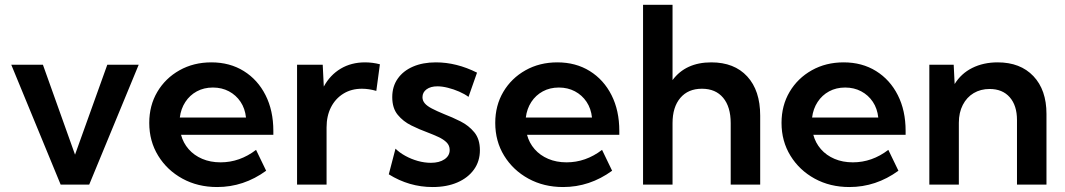

<svg xmlns="http://www.w3.org/2000/svg" viewBox="-20 -752 4337 782"><path d="M544.9 -488.3 343.3 0H227.1L25.9 -488.3H154.8L285.6 -122.1L417 -488.3Z M1064 -56.6Q972.7 9.8 864.3 9.8Q785.6 9.8 723.1 -24.4Q660.6 -58.6 624.3 -117.7Q587.9 -176.8 587.9 -251.5Q587.9 -322.3 620.8 -377.9Q653.8 -433.6 711.2 -465.8Q768.6 -498 840.8 -498Q916 -498 972.9 -462.6Q1029.8 -427.2 1061.5 -364.5Q1093.3 -301.8 1093.3 -218.8V-203.1H717.3Q726.1 -169.9 748.3 -144.5Q770.5 -119.1 803.7 -105Q836.9 -90.8 878.4 -90.8Q956.5 -90.8 1022.9 -141.6ZM712.4 -273.4H981.9Q978 -310.1 959.7 -337.4Q941.4 -364.7 912.4 -380.1Q883.3 -395.5 847.2 -395.5Q810.5 -395.5 781.7 -379.9Q752.9 -364.3 734.9 -336.7Q716.8 -309.1 712.4 -273.4Z M1310.1 0H1189.9V-488.3H1294.4L1298.8 -399.4Q1324.2 -446.3 1367.4 -472.2Q1410.6 -498 1466.8 -498Q1481.4 -498 1496.8 -496.1Q1512.2 -494.1 1527.3 -490.2L1512.7 -381.8Q1482.4 -390.6 1454.1 -390.6Q1411.1 -390.6 1378.7 -370.6Q1346.2 -350.6 1328.1 -315.2Q1310.1 -279.8 1310.1 -232.9Z M1563.5 -42 1590.8 -146.5Q1606.9 -130.4 1630.9 -117.2Q1654.8 -104 1681.9 -96.4Q1709 -88.9 1734.9 -88.9Q1769.5 -88.9 1790.5 -103.3Q1811.5 -117.7 1811.5 -141.1Q1811.5 -159.7 1798.8 -172.1Q1786.1 -184.6 1765.6 -194.1Q1745.1 -203.6 1720.7 -212.9Q1688.5 -224.6 1655.3 -241Q1622.1 -257.3 1599.9 -284.4Q1577.6 -311.5 1577.6 -356.4Q1577.6 -399.9 1599.9 -431.6Q1622.1 -463.4 1662.1 -480.7Q1702.1 -498 1755.4 -498Q1839.4 -498 1922.9 -456.1L1888.2 -357.4Q1872.6 -369.1 1850.1 -378.9Q1827.6 -388.7 1804.2 -394.5Q1780.8 -400.4 1761.7 -400.4Q1733.9 -400.4 1717.3 -388.2Q1700.7 -376 1700.7 -356Q1700.7 -342.3 1710 -331.3Q1719.2 -320.3 1738.8 -310.1Q1758.3 -299.8 1789.1 -287.1Q1822.3 -274.4 1855.7 -257.6Q1889.2 -240.7 1911.9 -213.1Q1934.6 -185.5 1934.6 -140.1Q1934.6 -95.2 1910.4 -61.5Q1886.2 -27.8 1843 -9Q1799.8 9.8 1742.2 9.8Q1646.5 9.8 1563.5 -42Z M2473.1 -56.6Q2381.8 9.8 2273.4 9.8Q2194.8 9.8 2132.3 -24.4Q2069.8 -58.6 2033.4 -117.7Q1997.1 -176.8 1997.1 -251.5Q1997.1 -322.3 2030 -377.9Q2063 -433.6 2120.4 -465.8Q2177.7 -498 2250 -498Q2325.2 -498 2382.1 -462.6Q2439 -427.2 2470.7 -364.5Q2502.4 -301.8 2502.4 -218.8V-203.1H2126.5Q2135.3 -169.9 2157.5 -144.5Q2179.7 -119.1 2212.9 -105Q2246.1 -90.8 2287.6 -90.8Q2365.7 -90.8 2432.1 -141.6ZM2121.6 -273.4H2391.1Q2387.2 -310.1 2368.9 -337.4Q2350.6 -364.7 2321.5 -380.1Q2292.5 -395.5 2256.3 -395.5Q2219.7 -395.5 2190.9 -379.9Q2162.1 -364.3 2144 -336.7Q2126 -309.1 2121.6 -273.4Z M2599.1 0V-732.4H2719.2V-425.8Q2772.9 -498 2877 -498Q2970.7 -498 3023.4 -440.7Q3076.2 -383.3 3076.2 -281.2V0H2956.1V-250.5Q2956.1 -316.9 2925.3 -353.8Q2894.5 -390.6 2838.9 -390.6Q2782.7 -390.6 2751 -353.3Q2719.2 -315.9 2719.2 -250.5V0Z M3639.2 -56.6Q3547.9 9.8 3439.5 9.8Q3360.8 9.8 3298.3 -24.4Q3235.8 -58.6 3199.5 -117.7Q3163.1 -176.8 3163.1 -251.5Q3163.1 -322.3 3196 -377.9Q3229 -433.6 3286.4 -465.8Q3343.8 -498 3416 -498Q3491.2 -498 3548.1 -462.6Q3605 -427.2 3636.7 -364.5Q3668.5 -301.8 3668.5 -218.8V-203.1H3292.5Q3301.3 -169.9 3323.5 -144.5Q3345.7 -119.1 3378.9 -105Q3412.1 -90.8 3453.6 -90.8Q3531.7 -90.8 3598.1 -141.6ZM3287.6 -273.4H3557.1Q3553.2 -310.1 3534.9 -337.4Q3516.6 -364.7 3487.5 -380.1Q3458.5 -395.5 3422.4 -395.5Q3385.7 -395.5 3356.9 -379.9Q3328.1 -364.3 3310.1 -336.7Q3292 -309.1 3287.6 -273.4Z M4242.2 0H4122.1V-263.2Q4122.1 -322.3 4092.5 -356Q4063 -389.6 4010.7 -389.6Q3974.1 -389.6 3945.8 -372.8Q3917.5 -356 3901.4 -324.7Q3885.3 -293.5 3885.3 -252V0H3765.1V-488.3H3864.3L3868.2 -409.7Q3894.5 -452.6 3939.9 -475.3Q3985.4 -498 4043.5 -498Q4135.7 -498 4189 -441.9Q4242.2 -385.7 4242.2 -288.1Z"/></svg>

Font: Kumbh Sans SemiBold
Style: Regular
Weight: 600
Version: Version 1.005